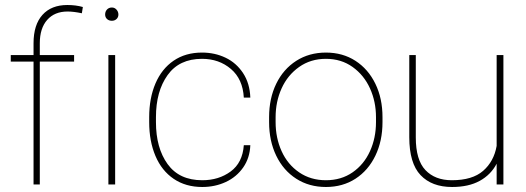

<svg xmlns="http://www.w3.org/2000/svg" viewBox="-20 -737 2103 767"><path d="M23 -491V-517H114V-564Q114 -638 149.5 -677.5Q185 -717 249 -717Q283 -717 311 -709L307 -684Q274 -691 250 -691Q198 -691 168.5 -657.5Q139 -624 139 -564V-517H276V-491H139V0H114V-491Z M427 -707Q438 -707 445.5 -698.5Q453 -690 453 -679Q453 -668 445.5 -661Q438 -654 427 -654Q415 -654 407.5 -661Q400 -668 400 -679Q400 -691 407.5 -699Q415 -707 427 -707ZM413 -517H440V0H413Z M954 -157H980Q978 -106 951.5 -68Q925 -30 882 -10Q839 10 788 10Q722 10 674 -22.5Q626 -55 601 -114Q576 -173 576 -249V-269Q576 -345 601 -403.5Q626 -462 673.5 -494.5Q721 -527 787 -527Q838 -527 881 -506.5Q924 -486 951 -445Q978 -404 980 -347H954Q950 -421 902.5 -461.5Q855 -502 787 -502Q696 -502 649.5 -437Q603 -372 603 -269V-249Q603 -146 649.5 -81.5Q696 -17 788 -17Q854 -17 901.5 -52Q949 -87 954 -157Z M1282 -527Q1349 -527 1400 -494Q1451 -461 1479.5 -402.5Q1508 -344 1508 -269V-249Q1508 -174 1479.5 -115Q1451 -56 1400 -23Q1349 10 1282 10Q1215 10 1163.5 -23Q1112 -56 1083.5 -115Q1055 -174 1055 -249V-269Q1055 -344 1083.5 -402.5Q1112 -461 1163.5 -494Q1215 -527 1282 -527ZM1282 -17Q1343 -17 1388.5 -48.5Q1434 -80 1458 -133Q1482 -186 1482 -249V-269Q1482 -331 1458 -384Q1434 -437 1388.5 -469.5Q1343 -502 1282 -502Q1221 -502 1175 -469.5Q1129 -437 1105 -384Q1081 -331 1081 -269V-249Q1081 -186 1105 -133Q1129 -80 1175 -48.5Q1221 -17 1282 -17Z M1991 0H1964V-83Q1941 -39 1896.5 -14.5Q1852 10 1786 10Q1705 10 1660 -37.5Q1615 -85 1615 -189V-517H1641V-188Q1641 -98 1679.5 -57.5Q1718 -17 1785 -17Q1867 -17 1910 -54.5Q1953 -92 1964 -154V-517H1991Z"/></svg>

Font: FreesentationVF
Style: Regular
Weight: 400
Designer: glyphs from Roboto by Christian Robertson / Hangul glyphs from Noto Sans CJK(Source Han Sans) by Jang Soo-young and Kang
Foundry: PT&
Version: Version 2.001;Glyphs 3.3.1 (3343)